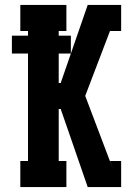

<svg xmlns="http://www.w3.org/2000/svg" viewBox="-20 -755 540 775"><path d="M438 0V-66V-67L424 -105H469V0ZM62 0V-105H93V-539H28V-611H93V-630H62V-735H248V-630H217V-611H266V-539H217V-420H225L334 -735H438V-668V-669V-735H469V-630H424L324 -368L438 -67V0H334L259 -217L225 -315H217V-105H248V0Z"/></svg>

Font: Iosevka Slab Extrabold
Style: Regular
Weight: 800
Monospace: yes
Designer: Belleve Invis
Foundry: Belleve Invis
Version: Version 11.1.1; ttfautohint (v1.8.3)